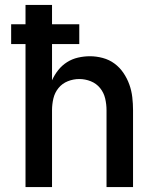

<svg xmlns="http://www.w3.org/2000/svg" viewBox="-20 -755 640 775"><path d="M83 0V-577H25V-657H83V-735H190V-657H300V-577H190V-431Q200 -453 215 -472Q230 -491 250.5 -504Q271 -517 295 -522.5Q319 -528 343 -528Q369 -528 395 -521Q421 -514 442 -498.5Q463 -483 478 -461Q493 -439 502 -414Q511 -389 514 -362.5Q517 -336 517 -310V0H410V-310Q410 -334 404.5 -357.5Q399 -381 384 -399.5Q369 -418 346.5 -427Q324 -436 300 -436Q276 -436 253.5 -427Q231 -418 216 -399.5Q201 -381 195.5 -357.5Q190 -334 190 -310V0Z"/></svg>

Font: Iosevka SS04 Semibold Extended
Style: Regular
Weight: 600
Width: 7
Monospace: yes
Designer: Belleve Invis
Foundry: Belleve Invis
Version: Version 19.0.0; ttfautohint (v1.8.4)